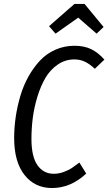

<svg xmlns="http://www.w3.org/2000/svg" viewBox="-20 -928 542 960"><path d="M257.8 -759.8 225.1 -796.9 352.1 -908.2H402.8L498 -793L462.9 -759.8L371.1 -839.8ZM353 -699.2Q401.9 -699.2 437 -681.6Q472.2 -664.1 502 -629.9L454.1 -584Q428.7 -607.9 404.8 -619.4Q380.9 -630.9 352.1 -630.9Q306.2 -630.9 268.8 -605.2Q231.4 -579.6 207.5 -539.1Q183.6 -498.5 167.2 -445.3Q150.9 -392.1 144 -339.1Q137.2 -286.1 137.2 -233.9Q137.2 -145 167.2 -102.1Q197.3 -59.1 249 -59.1Q274.4 -59.1 299.6 -68.6Q324.7 -78.1 338.1 -87.2Q351.6 -96.2 377 -115.2L411.1 -60.1Q333.5 12.2 240.2 12.2Q154.3 12.2 102.5 -53.2Q50.8 -118.7 50.8 -237.8Q50.8 -290.5 58.6 -343.5Q66.4 -396.5 81.8 -448.5Q97.2 -500.5 122.3 -545.4Q147.5 -590.3 179.9 -625Q212.4 -659.7 256.8 -679.4Q301.3 -699.2 353 -699.2Z"/></svg>

Font: Fira Sans Compressed Book
Style: Italic
Weight: 350
Width: 3
Italic angle: -8°
Designer: Carrois Corporate & Edenspiekermann AG
Foundry: Carrois Corporate GbR & Edenspiekermann AG
Version: Version 4.203;PS 004.203;hotconv 1.0.88;makeotf.lib2.5.64775